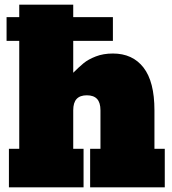

<svg xmlns="http://www.w3.org/2000/svg" viewBox="-20 -798 732 818"><path d="M682 -164V0H364V-164H408V-328Q408 -361 393.5 -376.5Q379 -392 350 -392Q321 -392 306.5 -376.5Q292 -361 292 -328V-164H336V0H18V-164H62V-624H8V-725H62V-778H292V-725H461V-624H292V-488Q317 -513 336.5 -529Q356 -545 388 -557.5Q420 -570 461 -570Q545 -570 591.5 -510Q638 -450 638 -328V-164Z"/></svg>

Font: Alfa Slab One
Style: Regular
Weight: 400
Designer: JM Sole
Foundry: JM Sole
Version: Version 2.000